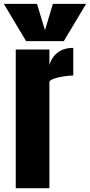

<svg xmlns="http://www.w3.org/2000/svg" viewBox="-48 -994 475 1014"><path d="M35.2 0V-732.4H212.9V-650.9Q225.6 -693.4 257.8 -717.3Q290 -741.2 338.9 -741.2V-595.2Q317.4 -595.2 287.6 -590.6Q257.8 -585.9 235.4 -577.9Q212.9 -569.8 212.9 -560.1V0ZM89.8 -776.9 -27.8 -973.6H147.5L189.5 -834.5L231.4 -973.6H406.7L289.1 -776.9Z"/></svg>

Font: Anton SC
Style: Regular
Weight: 400
Designer: Vernon Adams
Foundry: Vernon Adams
Version: Version 2.116; ttfautohint (v1.8.4.7-5d5b)